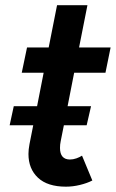

<svg xmlns="http://www.w3.org/2000/svg" viewBox="-20 -701 439 728"><path d="M87.9 -117.2Q87.9 -133.8 91.8 -154.3L106 -226.1H16.6L32.2 -298.3H120.6L145.5 -425.3H62.5L82.5 -521H164.6L196.3 -681.2H311.5L279.8 -521H399.4L379.9 -425.3H261.2L236.3 -298.3H325.2L308.6 -226.1H222.2L210 -165Q207.5 -153.3 207.5 -140.1Q207.5 -118.2 217 -107.2Q226.6 -96.2 245.1 -96.2Q257.3 -96.2 269.8 -100.6Q282.2 -105 291 -110.8L330.1 -16.6Q310.1 -6.3 283.2 0.2Q256.3 6.8 230 6.8Q160.2 6.8 124 -27.1Q87.9 -61 87.9 -117.2Z"/></svg>

Font: Reddit Sans Vanilla SemiBold
Style: Italic
Weight: 600
Italic angle: -11.25°
Designer: Stephen Hutchings
Version: Version 1.013